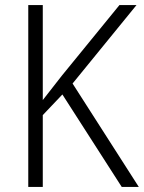

<svg xmlns="http://www.w3.org/2000/svg" viewBox="-20 -734 565 754"><path d="M525 0H458L225 -363L148 -282V0H91V-714H148V-341Q163 -361 182 -384.5Q201 -408 223 -437L449 -714H516L265 -406Z"/></svg>

Font: Noto Sans Sinhala SemiCondensed Light
Style: Regular
Weight: 300
Width: 4
Designer: Jelle Bosma - Monotype Design Team
Foundry: Monotype Imaging Inc.
Version: Version 2.006; ttfautohint (v1.8.4.7-5d5b)